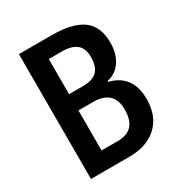

<svg xmlns="http://www.w3.org/2000/svg" viewBox="-169 -833 894 951"><g transform="rotate(-30 278.5 -357.0)"><path d="M264 -714Q382 -714 439.5 -672Q497 -630 497 -538Q497 -474 468.5 -432Q440 -390 390 -379V-374Q513 -344 513 -205Q513 -109 455 -54.5Q397 0 295 0H76V-714ZM271 -418Q328 -418 353 -444Q378 -470 378 -524Q378 -573 350.5 -596Q323 -619 265 -619H192V-418ZM192 -96H282Q340 -96 366.5 -126Q393 -156 393 -214Q393 -325 276 -325H192Z"/></g></svg>

Font: Noto Sans Display Medium Narrow
Style: Regular
Weight: 500
Width: 4
Designer: Monotype Design team
Foundry: Monotype Imaging Inc.
Version: Version 1.000